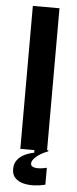

<svg xmlns="http://www.w3.org/2000/svg" viewBox="-57 -691 353 883"><g transform="rotate(5 119.5 -249.0)"><path d="M58 0V-660H181V0ZM187 154Q165 160 138 161.5Q111 163 87.5 157.5Q64 152 48.5 137Q33 122 33 95Q33 70 46 53Q59 36 80 26Q101 16 123 12V-5H187V0Q153 13 133 30.5Q113 48 113 62Q113 72 121 76.5Q129 81 141.5 81.5Q154 82 166.5 80Q179 78 187 76Z"/></g></svg>

Font: Bricolage Grotesque Condensed SemiBold
Style: Regular
Weight: 600
Width: 3
Designer: Mathieu Triay
Foundry: Atelier Triay
Version: Version 1.000;gftools[0.9.30]